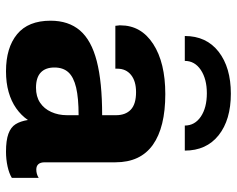

<svg xmlns="http://www.w3.org/2000/svg" viewBox="-95 -685 790 640"><g transform="rotate(90 300.0 -365.0)"><path d="M217.5 10Q139 10 94 -27Q49 -64 49 -138.5Q49 -198.5 81.5 -236.5Q114 -274.5 183.5 -292.5Q253 -310.5 364 -310.5V-356.5Q364 -388.5 345.5 -406Q327 -423.5 287 -423.5Q250.5 -423.5 229.8 -406.8Q209 -390 209 -361.5V-354.5H66Q65.5 -361.5 65 -364.2Q64.5 -367 64.5 -367.2Q64.5 -367.5 64.5 -368Q64.5 -368.5 64.5 -371.5Q64.5 -440.5 126.8 -480.8Q189 -521 293.5 -521Q404.5 -521 462.8 -479.5Q521 -438 521 -355V-119.5Q521 -105 527.2 -98Q533.5 -91 545 -91Q560.5 -91 573 -99V-9.5Q558.5 -0.5 534.8 4.8Q511 10 485.5 10Q448 10 426 2Q404 -6 394 -22Q384 -38 380 -63Q364.5 -40.5 341 -24Q317.5 -7.5 286.8 1.2Q256 10 217.5 10ZM272.5 -90Q302 -90 322.2 -103.5Q342.5 -117 353.2 -140.8Q364 -164.5 364 -193.5V-232Q307 -232 272 -223.8Q237 -215.5 221 -198Q205 -180.5 205 -151.5Q205 -121.5 221.8 -105.8Q238.5 -90 272.5 -90ZM100 -586Q100 -658 152.5 -698.8Q205 -739.5 292.2 -739.5Q379.5 -739.5 430.8 -698.8Q482 -658 482 -586H398.5Q398.5 -619.2 368.8 -639.4Q339 -659.5 290.8 -659.5Q243.5 -659.5 213.2 -639.4Q183 -619.2 183 -586Z"/></g></svg>

Font: Chivo Mono Medium
Style: Regular
Weight: 500
Monospace: yes
Designer: Hector Gatti
Foundry: Omnibus-Type
Version: Version 1.008